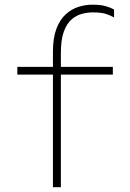

<svg xmlns="http://www.w3.org/2000/svg" viewBox="-20 -778 540 798"><path d="M200 0V-562.5Q200 -620.5 214.5 -658.5Q229 -696.5 253.2 -718.5Q277.5 -740.5 306.2 -749.5Q335 -758.5 363.5 -758.5Q399 -758.5 420 -752.2Q441 -746 454 -738.5V-705.5Q441.5 -713 421.2 -719.8Q401 -726.5 365.5 -726.5Q344 -726.5 320.8 -720.5Q297.5 -714.5 277.5 -697.2Q257.5 -680 245.2 -646.5Q233 -613 233 -557.5V0ZM52 -468V-500H449V-468Z"/></svg>

Font: Trispace Thin Thin
Style: Regular
Weight: 250
Version: Version 1.210